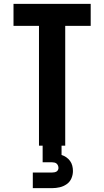

<svg xmlns="http://www.w3.org/2000/svg" viewBox="-20 -755 540 995"><path d="M182 0V-621H50V-735H450V-621H318V0ZM150 220V139H250Q256 139 261.5 138Q267 137 272 134.5Q277 132 280 126.5Q283 121 283 116Q283 109 280.5 103Q278 97 273.5 93Q269 89 262.5 87.5Q256 86 250 86H201V0H299V48Q312 52 323.5 60Q335 68 343 79Q351 90 354.5 103.5Q358 117 358 131Q358 151 350 169.5Q342 188 325.5 199.5Q309 211 289.5 215.5Q270 220 250 220Z"/></svg>

Font: Iosevka Curly Heavy
Style: Regular
Weight: 900
Monospace: yes
Designer: Belleve Invis
Foundry: Belleve Invis
Version: Version 22.1.2; ttfautohint (v1.8.4)